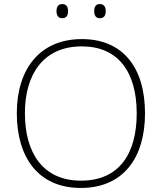

<svg xmlns="http://www.w3.org/2000/svg" viewBox="-20 -918 799 948"><path d="M259 -863C259 -843 267 -828 287 -828C309 -828 316 -843 316 -863C316 -883 309 -898 287 -898C267 -898 259 -883 259 -863ZM445 -863C445 -843 453 -828 472 -828C495 -828 502 -843 502 -863C502 -883 495 -898 472 -898C453 -898 445 -883 445 -863ZM696 -358C696 -588 584 -725 384 -725C175 -725 63 -575 63 -359C63 -142 168 10 379 10C591 10 696 -142 696 -358ZM103 -359C103 -552 195 -689 384 -689C560 -689 655 -567 655 -358C655 -160 569 -26 380 -26C192 -26 103 -163 103 -359Z"/></svg>

Font: Noto Sans Malayalam ExtraLight
Style: Regular
Weight: 200
Designer: Jelle Bosma - Monotype Design Team
Foundry: Monotype Imaging Inc.
Version: Version 2.104